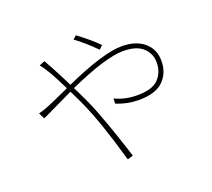

<svg xmlns="http://www.w3.org/2000/svg" viewBox="-133 -946 1266 1149"><g transform="rotate(-20 500.0 -372.0)"><path d="M583 -666 561 -644Q493 -712 434 -755L456 -774Q538 -713 583 -666ZM191 -679 226 -693Q229 -687 256 -639Q290 -576 324 -507Q573 -619 690 -619Q780 -619 832.5 -574.5Q885 -530 885 -455Q885 -380 836 -330.5Q787 -281 678 -281Q607 -281 537 -309L538 -342Q602 -311 680 -311Q777 -311 816 -353Q855 -395 855 -457Q855 -513 814 -551Q773 -589 689 -589Q577 -589 337 -481Q349 -459 386 -379Q404 -340 420.5 -297.5Q437 -255 454 -207.5Q471 -160 481 -130Q491 -100 508.5 -47.5Q526 5 530 19L494 30Q419 -233 358 -367Q326 -437 310 -468Q275 -452 204.5 -417.5Q134 -383 108 -372L89 -410Q120 -418 153 -431Q173 -438 297 -495Q253 -585 228 -625Q213 -651 191 -679Z"/></g></svg>

Font: Noto Sans Korean Thin
Style: Regular
Weight: 250
Designer: Ryoko NISHIZUKA  (kana & ideographs); Paul D. Hunt (Latin, Greek & Cyrillic); Wenlong ZHANG  (bopomofo); Sandoll Communi
Foundry: Adobe Systems Incorporated
Version: Version 1.0001;PS 1;hotconv 1.0.78;makeotf.lib2.5.61930